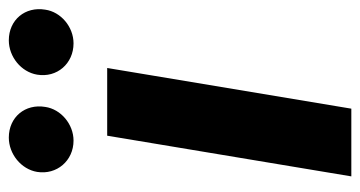

<svg xmlns="http://www.w3.org/2000/svg" viewBox="-208 -597 805 429"><g transform="rotate(-90 194.5 -382.5)"><path d="M94.8 -620.7C131.7 -620.7 165.1 -649.1 170.1 -683.9C177.6 -728.7 147.4 -765.3 101.6 -765.3C65 -765.3 30.9 -737.9 24.9 -702.1C17.8 -658.4 49.7 -620.7 94.8 -620.7ZM312.1 -620.7C349.1 -620.7 382.5 -649.1 387.4 -683.9C394.9 -728.7 364.7 -765.3 318.9 -765.3C282.3 -765.3 248.2 -737.9 242.2 -702.1C234.7 -657.7 267 -620.7 312.1 -620.7ZM14.9 0H166.2L257.1 -545.5H105.8Z"/></g></svg>

Font: TID UI
Style: Bold Italic
Weight: 700
Italic angle: -9.39999°
Designer: The TID Project Authors
Foundry: Bakken & Bæck
Version: Version 1.001;hotconv 1.0.109;makeotfexe 2.5.65596